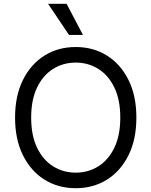

<svg xmlns="http://www.w3.org/2000/svg" viewBox="-20 -986 801 1016"><path d="M701.7 -363.6Q701.7 -248.6 660.2 -164.8Q618.6 -81 546.2 -35.5Q473.7 9.9 380.7 9.9Q287.6 9.9 215.2 -35.5Q142.8 -81 101.2 -164.8Q59.7 -248.6 59.7 -363.6Q59.7 -478.7 101.2 -562.5Q142.8 -646.3 215.2 -691.8Q287.6 -737.2 380.7 -737.2Q473.7 -737.2 546.2 -691.8Q618.6 -646.3 660.2 -562.5Q701.7 -478.7 701.7 -363.6ZM616.5 -363.6Q616.5 -458.1 585 -523.1Q553.6 -588.1 500.2 -621.4Q446.7 -654.8 380.7 -654.8Q314.6 -654.8 261.2 -621.4Q207.7 -588.1 176.3 -523.1Q144.9 -458.1 144.9 -363.6Q144.9 -269.2 176.3 -204.2Q207.7 -139.2 261.2 -105.8Q314.6 -72.4 380.7 -72.4Q446.7 -72.4 500.2 -105.8Q553.6 -139.2 585 -204.2Q616.5 -269.2 616.5 -363.6ZM345.2 -801.1 234.4 -965.9H332.4L419 -801.1Z"/></svg>

Font: Inter Alia
Style: Regular
Weight: 400
Designer: Rasmus Andersson (Latin, Greek, Cyrillic etc.) and Evan from Shavian.info (Shavian, old style figures)
Foundry: Shavian.info
Version: Version 0.001;git-37ab20767